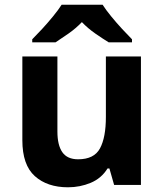

<svg xmlns="http://www.w3.org/2000/svg" viewBox="-20 -786 697 816"><path d="M579 -546V0H465L445 -70H437Q411 -28 365.5 -9Q320 10 269 10Q181 10 128 -37.5Q75 -85 75 -190V-546H224V-227Q224 -169 245 -139Q266 -109 312 -109Q380 -109 405 -155.5Q430 -202 430 -289V-546ZM416 -766Q430 -744 452.5 -716.5Q475 -689 499 -663Q523 -637 541 -619V-606H442Q416 -622 385 -643.5Q354 -665 328 -692Q302 -665 272 -644Q242 -623 216 -606H117V-619Q136 -638 159.5 -663.5Q183 -689 205.5 -716.5Q228 -744 242 -766Z"/></svg>

Font: Noto Sans Telugu
Style: Bold
Weight: 700
Designer: Jelle Bosma - Monotype Design Team
Foundry: Monotype Imaging Inc.
Version: Version 2.005; ttfautohint (v1.8.4.7-5d5b)